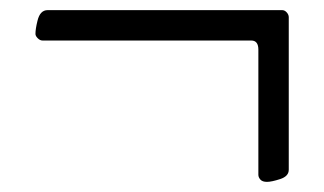

<svg xmlns="http://www.w3.org/2000/svg" viewBox="-20 -402 640 379"><path d="M550 -67Q550 -54 533 -48.5Q516 -43 507 -43Q498 -43 494 -47.5Q490 -52 490 -57V-304Q490 -322 476 -322H64Q59 -322 54.5 -326.5Q50 -331 50 -335Q50 -345 54 -361Q59 -382 74 -382H537Q542 -382 546 -377.5Q550 -373 550 -368Z"/></svg>

Font: Benne
Style: Regular
Weight: 400
Designer: John-Daniel Harrington
Version: Version 1.001